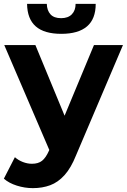

<svg xmlns="http://www.w3.org/2000/svg" viewBox="-22 -771 656 993"><path d="M148 202Q106 202 65 189Q24 176 -2 153L55 42Q73 58 96.5 67Q120 76 143 76Q176 76 195.5 60.5Q215 45 231 9L259 -57L271 -74L464 -538H614L371 33Q345 98 311.5 135Q278 172 237.5 187Q197 202 148 202ZM240 21 0 -538H161L347 -88ZM295 -596Q207 -596 163 -634.5Q119 -673 118 -751H220Q221 -717 239 -697Q257 -677 294 -677Q330 -677 349.5 -697Q369 -717 369 -751H473Q473 -673 428 -634.5Q383 -596 295 -596Z"/></svg>

Font: MOST Montserrat
Style: Bold
Weight: 700
Designer: Julieta Ulanovsky
Foundry: Julieta Ulanovsky
Version: Version 8.000;March 11, 2024;FontCreator 15.0.0.2926 64-bit